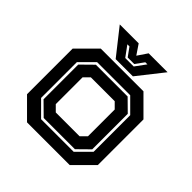

<svg xmlns="http://www.w3.org/2000/svg" viewBox="-183 -846 994 994"><g transform="rotate(45 314.0 -349.0)"><path d="M158 0 55 -103V-437L158 -540H470.5L573.5 -437V-103L470.5 0ZM198 -63H436.5L509.5 -136V-404L436.5 -477H194L120 -403V-141ZM203 -77 134 -145V-399L199 -463H431.5L495.5 -400V-140L431.5 -77ZM227 -141.5H401.5L432 -172V-368L401.5 -398.5H227L196.5 -368V-172ZM251 -556 139 -698H277.5L314 -644L350.5 -698H489L377 -556ZM282 -595H344L386.5 -653H371L337 -606H289L255 -653H239.5Z"/></g></svg>

Font: Tourney Thin
Style: Bold
Weight: 700
Version: Version 1.015